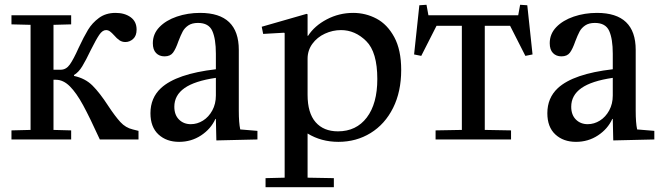

<svg xmlns="http://www.w3.org/2000/svg" viewBox="-20 -584 2770 804"><path d="M108 -40V-480L28 -482V-520H278V-482L204 -480V-292H234Q257 -292 272.5 -314Q288 -336 309 -383Q331 -430 348.5 -459Q366 -488 394.5 -509Q423 -530 464 -530Q502 -530 527 -512Q552 -494 552 -460Q552 -434 537.5 -421Q523 -408 505 -408Q491 -408 480 -415.5Q469 -423 458 -436Q448 -447 440.5 -452.5Q433 -458 424 -458Q409 -458 395.5 -438Q382 -418 360 -374Q340 -332 324.5 -306.5Q309 -281 290 -270V-266Q337 -256 367.5 -225.5Q398 -195 433 -141Q462 -97 484 -73Q506 -49 536 -42L560 -36V0H398Q356 -92 328 -143.5Q300 -195 272.5 -222.5Q245 -250 214 -250H204V-40L278 -38V0H28V-38Z M654 -215Q719 -275 884 -294V-359Q884 -421 869 -454.5Q854 -488 809 -488Q784 -488 768.5 -477.5Q753 -467 745 -452Q737 -437 727 -411Q716 -379 704.5 -363.5Q693 -348 669 -348Q647 -348 633.5 -362Q620 -376 620 -403Q620 -442 647.5 -470.5Q675 -499 720.5 -514.5Q766 -530 818 -530Q980 -530 980 -375V-120Q980 -70 986 -42L1058 -36V0L886 4L884 -86H882Q863 -44 822 -17Q781 10 730 10Q677 10 643.5 -21Q610 -52 610 -110Q610 -174 654 -215ZM779 -64Q806 -64 830 -79Q854 -94 869 -121.5Q884 -149 884 -184V-258Q795 -245 752.5 -215Q710 -185 710 -137Q710 -103 729.5 -83.5Q749 -64 779 -64Z M1264 -526 1268 -524V-434H1270Q1297 -476 1348.5 -503Q1400 -530 1459 -530Q1511 -530 1556.5 -506Q1602 -482 1631 -428.5Q1660 -375 1660 -291Q1660 -200 1626 -132Q1592 -64 1532 -27Q1472 10 1397 10Q1325 10 1268 -25V160L1378 162V200H1092V162L1172 160V-445L1170 -447L1082 -442L1076 -472ZM1395 -34Q1472 -34 1516 -92Q1560 -150 1560 -253Q1560 -366 1513.5 -412Q1467 -458 1408 -458Q1373 -458 1340.5 -443Q1308 -428 1288 -400.5Q1268 -373 1268 -338V-187Q1268 -111 1301.5 -72.5Q1335 -34 1395 -34Z M2158 -564 2188 -562 2210 -356 2180 -350 2116 -476H2010V-40L2120 -38V0H1804V-38L1914 -40V-476H1808L1744 -350L1714 -356L1736 -562L1766 -564L1774 -520H2150Z M2316 -215Q2381 -275 2546 -294V-359Q2546 -421 2531 -454.5Q2516 -488 2471 -488Q2446 -488 2430.5 -477.5Q2415 -467 2407 -452Q2399 -437 2389 -411Q2378 -379 2366.5 -363.5Q2355 -348 2331 -348Q2309 -348 2295.5 -362Q2282 -376 2282 -403Q2282 -442 2309.5 -470.5Q2337 -499 2382.5 -514.5Q2428 -530 2480 -530Q2642 -530 2642 -375V-120Q2642 -70 2648 -42L2720 -36V0L2548 4L2546 -86H2544Q2525 -44 2484 -17Q2443 10 2392 10Q2339 10 2305.5 -21Q2272 -52 2272 -110Q2272 -174 2316 -215ZM2441 -64Q2468 -64 2492 -79Q2516 -94 2531 -121.5Q2546 -149 2546 -184V-258Q2457 -245 2414.5 -215Q2372 -185 2372 -137Q2372 -103 2391.5 -83.5Q2411 -64 2441 -64Z"/></svg>

Font: Minipax
Style: Regular
Weight: 400
Designer: Raphaël Ronot, Igor Stepanchenko (Cyrillic)
Foundry: steppetype
Version: Version 1.002